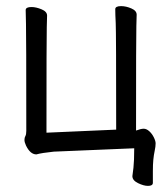

<svg xmlns="http://www.w3.org/2000/svg" viewBox="-20 -498 540 628"><path d="M464 110Q450 110 431.5 101Q413 92 413 78Q414 73 416.5 50.5Q419 28 419 -13L156 -2Q117 2 99 7Q79 7 65 -22Q60 -33 60 -40Q60 -48 63 -53Q66 -58 66 -70Q66 -391 65 -419.5Q64 -448 64 -465Q64 -475 83 -475Q98 -475 116 -467.5Q134 -460 134 -447Q134 -435 133 -409.5Q132 -384 132 -64L360 -74Q360 -394 358.5 -422.5Q357 -451 357 -468Q357 -478 376 -478Q392 -478 409.5 -470.5Q427 -463 427 -450Q427 -438 426 -412.5Q425 -387 425 -71Q441 -77 450 -77Q459 -77 468 -69Q477 -61 483 -49Q489 -37 489 -29Q489 -19 486 -5Q483 9 481.5 24.5Q480 40 480 62V100Q480 110 464 110Z"/></svg>

Font: LXGW WenKai Mono Lite
Style: Regular
Weight: 400
Monospace: yes
Designer: LXGW / Fontworks Inc.
Foundry: LXGW / Fontworks Inc.
Version: Version 1.520; June 14, 2025